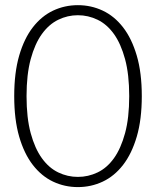

<svg xmlns="http://www.w3.org/2000/svg" viewBox="-20 -736 620 763"><path d="M543.5 -354Q543.5 -261 523.5 -193Q503.5 -125 469 -80.5Q434.5 -36 388.2 -14.2Q342 7.5 289.5 7.5Q237 7.5 191 -14.2Q145 -36 110.5 -80.5Q76 -125 56.2 -193Q36.5 -261 36.5 -354Q36.5 -447 56.2 -515Q76 -583 110.5 -627.5Q145 -672 191 -693.8Q237 -715.5 289.5 -715.5Q342 -715.5 388.2 -693.8Q434.5 -672 469 -627.5Q503.5 -583 523.5 -515Q543.5 -447 543.5 -354ZM493.5 -354Q493.5 -440 477 -501Q460.5 -562 432.8 -600.8Q405 -639.5 367.8 -657.5Q330.5 -675.5 289.5 -675.5Q248.5 -675.5 211.5 -657.5Q174.5 -639.5 146.5 -600.8Q118.5 -562 102 -501Q85.5 -440 85.5 -354Q85.5 -267.5 102 -206.8Q118.5 -146 146.5 -107.2Q174.5 -68.5 211.5 -50.8Q248.5 -33 289.5 -33Q330.5 -33 367.8 -50.8Q405 -68.5 432.8 -107.2Q460.5 -146 477 -206.8Q493.5 -267.5 493.5 -354Z"/></svg>

Font: Lato 2
Style: Regular
Weight: 300
Designer: Lukasz Dziedzic with Adam Twardoch and Botio Nikoltchev
Foundry: tyPoland Lukasz Dziedzic
Version: Version 2.015; 2015-08-06; http://www.latofonts.com/